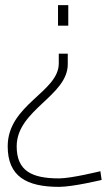

<svg xmlns="http://www.w3.org/2000/svg" viewBox="-20 -519 426 748"><path d="M10 51C10 168 83 209 210 209C264 209 376 182 376 182L371 148C371 148 258 176 210 176C104 176 45 147 45 51C45 -91 244 -145 244 -269V-310H209V-272C209 -160 10 -112 10 51ZM246 -499H206V-419H246Z"/></svg>

Font: TitilliumText22L
Style: 1 wt
Weight: 100
Designer: Campivisivi
Foundry: Campivisivi
Version: 1.000